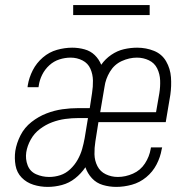

<svg xmlns="http://www.w3.org/2000/svg" viewBox="-20 -725 760 753"><path d="M167 8Q195 8 223 0.5Q251 -7 274.5 -25.5Q298 -44 315 -69Q323 -45 340.5 -26Q358 -7 383.5 0.5Q409 8 436 8Q466 8 497 -0.5Q528 -9 553.5 -30Q579 -51 594 -80Q609 -109 614 -139L616 -147H572Q572 -144 571 -141Q566 -111 548.5 -84Q531 -57 501.5 -44Q472 -31 442 -31Q417 -31 395 -41.5Q373 -52 362 -73.5Q351 -95 350.5 -120Q350 -145 354 -170L366 -246H630L648 -353Q653 -388 650.5 -422Q648 -456 631.5 -484.5Q615 -513 584 -525.5Q553 -538 518 -538Q492 -538 466 -532Q440 -526 416.5 -510Q393 -494 377 -471Q368 -493 351.5 -509Q335 -525 311.5 -531.5Q288 -538 263 -538Q234 -538 203.5 -529.5Q173 -521 148 -499.5Q123 -478 108.5 -449.5Q94 -421 89 -391L88 -383H131L132 -389Q135 -411 145.5 -432Q156 -453 173.5 -469Q191 -485 213 -492Q235 -499 257 -499Q282 -499 303.5 -488Q325 -477 334.5 -455.5Q344 -434 344.5 -409.5Q345 -385 341 -360L332 -301H288Q256 -301 224.5 -296.5Q193 -292 162 -280Q131 -268 103.5 -246.5Q76 -225 60.5 -194.5Q45 -164 40 -133Q36 -104 41 -76Q46 -48 65 -28.5Q84 -9 111 -0.5Q138 8 167 8ZM592 -285H373L390 -385Q394 -415 411 -443.5Q428 -472 457.5 -485.5Q487 -499 517 -499Q542 -499 564 -488.5Q586 -478 596.5 -456.5Q607 -435 608 -410Q609 -385 605 -360ZM173 -31Q146 -31 122 -41.5Q98 -52 88.5 -76.5Q79 -101 83 -128Q87 -153 100.5 -177.5Q114 -202 136.5 -219Q159 -236 184.5 -245.5Q210 -255 236 -258.5Q262 -262 288 -262H325L312 -183Q308 -161 302 -140Q296 -119 284.5 -98.5Q273 -78 255.5 -61.5Q238 -45 216.5 -38Q195 -31 173 -31ZM567 -666V-705H267V-666Z"/></svg>

Font: Iosevka Sparkle Extralight
Style: Italic
Weight: 200
Italic angle: -9°
Designer: Belleve Invis
Foundry: Belleve Invis
Version: Version 4.5.0; ttfautohint (v1.8.3)